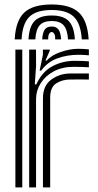

<svg xmlns="http://www.w3.org/2000/svg" viewBox="-20 -816 427 836"><path d="M205 -796.5Q286.2 -796.5 323.6 -761.2Q361 -726 366 -644.5H336Q332 -713.2 301.5 -742.9Q271 -772.5 205 -772.5Q138.5 -772.5 108 -742.9Q77.5 -713.2 74 -644.5H44Q48.2 -726 85.6 -761.2Q123 -796.5 205 -796.5ZM205 -748.5Q255.8 -748.5 279.2 -724.4Q302.8 -700.2 306 -644.5H276.2Q273.5 -687.2 257 -705.9Q240.5 -724.5 205 -724.5Q169.2 -724.5 152.8 -705.9Q136.2 -687.2 133.8 -644.5H104Q107 -700.2 130.4 -724.4Q153.8 -748.5 205 -748.5ZM205 -700.5Q225 -700.5 234.6 -687.5Q244.2 -674.5 246.2 -644.5H220.2Q220.8 -661.5 216.1 -669Q211.5 -676.5 205 -676.5Q198.8 -676.5 194.1 -669Q189.5 -661.5 189.8 -644.5H163.8Q165.5 -674.5 175 -687.5Q184.5 -700.5 205 -700.5ZM107 0V-600H136.8L137 -528L131.5 -448.5H138.2Q162.8 -502.8 207.1 -527Q251.5 -551.2 306 -551.2Q320 -551.2 340.8 -550.5Q361.5 -549.8 367 -549V-523Q359.5 -523.8 337.9 -524.4Q316.2 -525 300.2 -525Q250.5 -525 213.8 -505.1Q177 -485.2 157 -453.4Q137 -421.5 137 -385.2V0ZM47 0V-600H77V0ZM167 0V-388Q167 -442.8 203.2 -469.4Q239.5 -496 286.2 -496Q304.2 -496 327.5 -496Q350.8 -496 367 -496V-469.8Q351 -470 326.8 -469.9Q302.5 -469.8 286.2 -469.8Q250.8 -469.8 224.6 -452.9Q198.5 -436 198.5 -391.2V0ZM152.5 -508.5 166.8 -577.5V-600H196.5L197 -596L177.8 -552H183.2Q204 -575.8 244.1 -589.6Q284.2 -603.5 320.2 -603.5Q328.8 -603.5 343.6 -602.9Q358.5 -602.2 367 -601V-575Q360 -576.2 346.2 -576.9Q332.5 -577.5 322.5 -577.5Q272.2 -577.5 229.6 -561.9Q187 -546.2 159.2 -508.5Z"/></svg>

Font: Big Shoulders Inline Text Thin Black
Style: Regular
Weight: 900
Version: Version 2.002